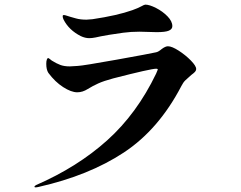

<svg xmlns="http://www.w3.org/2000/svg" viewBox="-20 -793 1040 830"><path d="M329 -637Q278 -663 255 -708Q251 -716 251 -723Q251 -728 256 -728Q260 -728 269 -725Q278 -722 285 -720Q289 -719 308 -713.5Q327 -708 354 -708Q362 -708 380 -710Q487 -726 552 -749Q577 -758 590.5 -765.5Q604 -773 608 -773Q626 -773 654.5 -758.5Q683 -744 704 -722.5Q725 -701 725 -680Q725 -667 710 -660.5Q695 -654 657 -654L583 -656Q546 -656 512.5 -651.5Q479 -647 452 -642.5Q425 -638 416 -636Q408 -634 392.5 -631Q377 -628 366 -628Q348 -628 329 -637ZM129 14Q129 11 136 7Q315 -71 443.5 -186.5Q572 -302 655 -475Q662 -491 662 -492Q662 -496 656 -496Q632 -496 469 -454Q428 -443 404 -432Q380 -421 359 -408Q337 -394 314 -394Q288 -394 253 -416.5Q218 -439 189 -478Q180 -492 180 -517Q180 -529 182.5 -535.5Q185 -542 188 -542Q190 -542 194.5 -538.5Q199 -535 204 -531Q225 -518 241.5 -512Q258 -506 282 -506Q290 -506 316 -508Q339 -509 484 -535Q629 -561 655 -567Q665 -569 679 -581Q695 -593 706 -593Q723 -593 752.5 -574Q782 -555 805 -531.5Q828 -508 828 -495Q828 -488 823 -482.5Q818 -477 807 -469Q791 -455 781.5 -446Q772 -437 764 -421Q666 -233 515 -133.5Q364 -34 147 15Q139 17 133 17Q129 17 129 14Z"/></svg>

Font: Shippori Mincho B1 ExtraBold
Style: Regular
Weight: 800
Designer: FONTDASU
Foundry: FONTDASU / Google Inc. / but / Adobe
Version: Version 3.110; ttfautohint (v1.8.3)